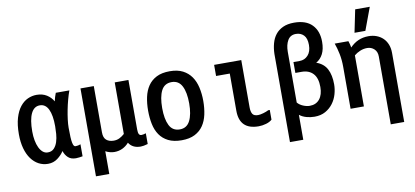

<svg xmlns="http://www.w3.org/2000/svg" viewBox="-79 -1033 3159 1463"><g transform="rotate(-10 1500.0 -301.0)"><path d="M485 -14Q473 -12 459 -10Q445 -8 433 -8Q395 -8 373 -28.5Q351 -49 341 -80Q323 -51 291 -27Q259 -3 217 -3Q178 -3 145 -20.5Q112 -38 87.5 -71.5Q63 -105 49.5 -153.5Q36 -202 36 -263Q36 -337 51.5 -389Q67 -441 93 -473.5Q119 -506 152 -521Q185 -536 220 -536Q266 -536 298.5 -515.5Q331 -495 349 -463Q356 -496 368 -526H473Q462 -496 452 -459Q442 -422 434.5 -384Q427 -346 422.5 -310Q418 -274 418 -247Q418 -203 419.5 -174.5Q421 -146 424.5 -129.5Q428 -113 433 -106Q438 -99 445 -99Q450 -99 461.5 -100.5Q473 -102 485 -107ZM319 -276Q319 -361 297 -407Q275 -453 231 -453Q186 -453 163 -405Q140 -357 140 -266Q140 -229 146 -197Q152 -165 163.5 -141Q175 -117 191.5 -103Q208 -89 230 -89Q260 -89 278 -108Q296 -127 305 -155.5Q314 -184 316.5 -216.5Q319 -249 319 -276Z M559 -526H662V-168Q662 -126 683.5 -108Q705 -90 740 -90Q765 -90 785 -100Q805 -110 824 -127V-526H930V-144Q930 -118 936 -107Q942 -96 956 -96Q961 -96 971.5 -98Q982 -100 990 -103V-20Q973 -15 959 -12.5Q945 -10 935 -10Q871 -10 843 -56Q821 -31 792.5 -17.5Q764 -4 730 -4Q713 -4 694.5 -9Q676 -14 662 -22V154H559Z M1251 -3Q1189 -3 1147.5 -24Q1106 -45 1081.5 -81Q1057 -117 1047 -165.5Q1037 -214 1037 -270Q1037 -326 1047.5 -374.5Q1058 -423 1082.5 -459Q1107 -495 1148 -516Q1189 -537 1251 -537Q1311 -537 1351.5 -516Q1392 -495 1417 -459Q1442 -423 1453 -374Q1464 -325 1464 -270Q1464 -214 1453.5 -165.5Q1443 -117 1418.5 -81Q1394 -45 1353 -24Q1312 -3 1251 -3ZM1251 -87Q1305 -87 1330 -136Q1355 -185 1355 -270Q1355 -356 1330 -404.5Q1305 -453 1251 -453Q1195 -453 1170.5 -404.5Q1146 -356 1146 -270Q1146 -185 1170.5 -136Q1195 -87 1251 -87Z M1951 -114V-39Q1934 -23 1904.5 -14.5Q1875 -6 1847 -6Q1699 -6 1699 -152V-440H1593V-526H1803V-160Q1803 -127 1814 -109Q1825 -91 1857 -91Q1873 -91 1897.5 -98Q1922 -105 1939 -114Z M2060 -528Q2061 -571 2071.5 -609.5Q2082 -648 2104 -676Q2126 -704 2161.5 -720.5Q2197 -737 2248 -737Q2340 -737 2387 -688.5Q2434 -640 2434 -557Q2434 -500 2415 -463Q2396 -426 2362 -407Q2419 -387 2443.5 -340Q2468 -293 2468 -221Q2468 -184 2457 -145.5Q2446 -107 2422.5 -75.5Q2399 -44 2363.5 -24Q2328 -4 2279 -4Q2247 -4 2216.5 -12.5Q2186 -21 2163 -39V154H2060ZM2361 -220Q2361 -289 2329 -323.5Q2297 -358 2240 -358H2192V-442H2240Q2279 -442 2305 -470.5Q2331 -499 2331 -550Q2331 -602 2307.5 -626Q2284 -650 2247 -650Q2204 -650 2183.5 -615Q2163 -580 2163 -526V-134Q2180 -114 2207 -103Q2234 -92 2257 -92Q2306 -92 2333.5 -126Q2361 -160 2361 -220Z M2840 -371Q2840 -408 2817.5 -429Q2795 -450 2763 -450Q2735 -450 2708.5 -439Q2682 -428 2662 -411V-16H2559V-340Q2559 -394 2549.5 -441Q2540 -488 2526 -526H2632Q2636 -516 2639.5 -501Q2643 -486 2645 -475Q2704 -537 2789 -537Q2823 -537 2851.5 -526Q2880 -515 2900.5 -495Q2921 -475 2932.5 -446Q2944 -417 2944 -381V154H2840ZM2725 -756H2838L2773 -581H2689Z"/></g></svg>

Font: D2Coding
Style: Bold
Weight: 700
Monospace: yes
Designer: Yong-Rak Park; Jeong-Hwan Yoon; Sang-Min Lee;
Foundry: NHN Corporation
Version: Version 1.3.2; Build 20180524